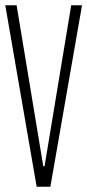

<svg xmlns="http://www.w3.org/2000/svg" viewBox="-23 -708 331 728"><path d="M116 0 -3 -688H40L141 -78H146L247 -688H288L168 0Z"/></svg>

Font: Saira Ultra Condensed ExLight
Style: Regular
Weight: 200
Width: 1
Designer: Hector Gatti with collaboration of the Omnibus-Type team
Foundry: Omnibus-Type
Version: Version 1.001; ttfautohint (v1.8)